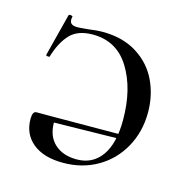

<svg xmlns="http://www.w3.org/2000/svg" viewBox="-72 -482 550 563"><g transform="rotate(15 202.5 -200.0)"><path d="M325 -99 99 -95V-111L324 -112ZM369 -195Q369 -136 342.5 -88.5Q316 -41 270 -14.5Q224 12 166 12Q107 12 74 -15Q41 -42 41 -88Q41 -111 53 -111H111Q110 -106 110 -96Q110 -54 135 -31Q160 -8 202 -8Q250 -8 277 -45.5Q304 -83 304 -155Q304 -249 265.5 -311.5Q227 -374 154 -374Q108 -374 84.5 -348.5Q61 -323 48 -279Q47 -277 41.5 -278Q36 -279 37 -281L70 -410Q71 -413 77 -412Q83 -411 82 -409Q81 -405 81 -399Q81 -383 104 -383Q111 -383 133 -385Q161 -389 180 -389Q241 -389 284 -362Q327 -335 348 -291Q369 -247 369 -195Z"/></g></svg>

Font: Cormorant
Style: Regular
Weight: 400
Designer: Christian Thalmann (Catharsis Fonts)
Foundry: Catharsis Fonts
Version: Version 4.000